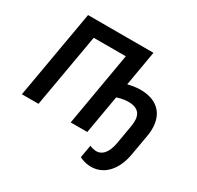

<svg xmlns="http://www.w3.org/2000/svg" viewBox="-185 -914 1355 1322"><g transform="rotate(30 492.5 -252.5)"><path d="M30 0H162L264 -584H519L418 0H550L603 -306C643 -319 679 -324 712 -321C778 -314 807 -273 792 -187L766 -36C751 49 711 89 659 83C646 82 633 79 616 71L598 172C621 184 648 192 674 194C779 204 867 126 892 -17L921 -182C947 -330 882 -422 754 -434C715 -439 671 -433 624 -422L672 -700H152Z"/></g></svg>

Font: Fixel Text 20240404 SemiBold
Style: Italic
Weight: 600
Width: 4
Italic angle: -10°
Designer: AlfaBravo + MacPaw
Foundry: Kyrylo Tkachov, Marchela Mozhyna, Serhii Makarenko, Maria Weinstein, Zakhar Kryvoshyya
Version: Version 1.211;Glyphs 3.2 (3225)